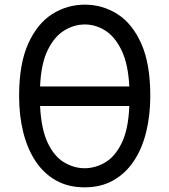

<svg xmlns="http://www.w3.org/2000/svg" viewBox="-20 -804 727 824"><path d="M343 0Q274 0 221.5 -29Q169 -58 133.5 -111Q98 -164 80 -235.5Q62 -307 62 -392Q62 -530 101 -616.5Q140 -703 204 -743.5Q268 -784 344 -784Q420 -784 484 -743.5Q548 -703 586.5 -616.5Q625 -530 625 -393Q625 -308 607 -236Q589 -164 553.5 -111.5Q518 -59 465.5 -29.5Q413 0 343 0ZM343 -82Q389 -82 431.5 -107Q474 -132 502.5 -190.5Q531 -249 535 -349H152Q157 -249 185 -190.5Q213 -132 255.5 -107Q298 -82 343 -82ZM152 -433H535Q530 -530 501.5 -588.5Q473 -647 431.5 -673Q390 -699 344 -699Q298 -699 255.5 -673Q213 -647 184.5 -588.5Q156 -530 152 -433Z"/></svg>

Font: Comfortaa SemiBold
Style: Regular
Weight: 600
Designer: Johan Aakerlund
Foundry: Johan Aakerlund
Version: Version 3.104; ttfautohint (v1.8.1.43-b0c9)